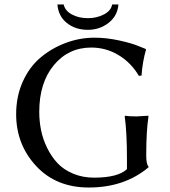

<svg xmlns="http://www.w3.org/2000/svg" viewBox="-20 -826 757 856"><path d="M508 -806Q504 -755 464 -724Q424 -693 372 -693Q316 -693 278 -723.5Q240 -754 236 -806H264Q270 -778 300.5 -761.5Q331 -745 372 -745Q411 -745 443 -761.5Q475 -778 480 -806ZM546 -117Q546 -236 536 -307L538 -310Q555 -307 589 -307L641 -310L642 -307Q632 -241 632 -137V-131Q632 -95 642 -83V-80Q535 10 376 10Q230 10 141 -86Q52 -182 52 -317Q52 -397 82 -463Q112 -529 162 -570.5Q212 -612 274 -635Q336 -658 401 -658Q455 -658 512 -645.5Q569 -633 599 -620L629 -608L631 -605Q615 -549 611 -489L599 -488Q565 -546 509 -580Q453 -614 387 -614Q285 -614 220 -535.5Q155 -457 155 -327Q155 -286 163 -246Q171 -206 190 -167Q209 -128 236 -99Q263 -70 305.5 -52Q348 -34 399 -34Q506 -34 546 -72Z"/></svg>

Font: Libertinus Sans
Style: Regular
Weight: 400
Designer: Philipp H. Poll
Foundry: Khaled Hosny
Version: Version 6.1